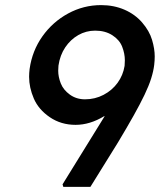

<svg xmlns="http://www.w3.org/2000/svg" viewBox="-20 -732 626 752"><path d="M228 0 225 -10 390 -277Q389 -277 388 -277Q360 -260 332 -251.5Q304 -243 276 -243Q219 -243 175 -273Q131 -303 112.5 -346Q94 -389 94 -431Q94 -446 96 -462Q106 -533 146 -589.5Q186 -646 246.5 -679Q307 -712 376 -712Q426 -712 467.5 -694Q509 -676 537 -643.5Q565 -611 575.5 -576Q586 -541 586 -511Q586 -495 584 -478Q581 -453 572 -424.5Q563 -396 546 -360.5Q529 -325 503.5 -279.5Q478 -234 442 -174L334 0ZM313 -343Q352 -343 385.5 -360.5Q419 -378 440.5 -407.5Q462 -437 468 -474Q469 -485 469 -496Q469 -522 458.5 -549Q448 -576 420 -594Q392 -612 353 -612Q317 -612 286.5 -594.5Q256 -577 235.5 -546.5Q215 -516 209 -475Q208 -465 208 -455Q208 -431 218 -405.5Q228 -380 253.5 -361.5Q279 -343 313 -343Z"/></svg>

Font: Lexend
Style: Italic
Weight: 400
Italic angle: -8.13011°
Designer: Bonnie Shaver-Troup, Thomas Jockin
Foundry: Lexend
Version: Version 1.007